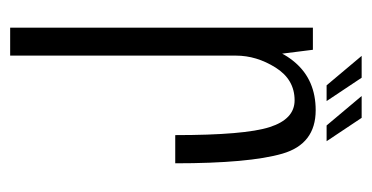

<svg xmlns="http://www.w3.org/2000/svg" viewBox="-197 -535 732 378"><g transform="rotate(90 169.0 -346.0)"><path d="M246 -325H301.5Q301.5 -470.5 282.5 -536Q263.5 -601.5 197 -601.5Q138 -601.5 103.2 -561.2Q68.5 -521 68.5 -462L89.5 -444.5Q89.5 -485 113 -522.5Q136.5 -560 177.5 -560Q214.5 -560 230.2 -511Q246 -462 246 -325ZM34.5 0H89.5V-504.5L78 -596H34.5ZM227 -623H258L212 -692H169ZM148 -623H179L133 -692H90Z"/></g></svg>

Font: Anybody Condensed Light
Style: Regular
Weight: 300
Width: 3
Designer: Tyler Finck
Foundry: Etcetera Type Company
Version: Version 1.113;gftools[0.9.25]